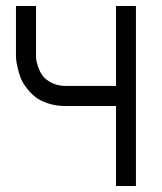

<svg xmlns="http://www.w3.org/2000/svg" viewBox="-20 -620 540 640"><path d="M33.2 -600.1H100.1V-433.1Q100.1 -429.2 100.6 -422.4Q101.1 -415.5 106.7 -398.4Q112.3 -381.3 121.6 -368.2Q130.9 -355 151.6 -344.2Q172.4 -333.5 200.2 -333.5H366.7V-600.1H433.1V0H366.7V-266.6H200.2Q166 -266.6 138.4 -275.9Q110.8 -285.2 94 -299.8Q77.1 -314.5 64.7 -332Q52.2 -349.6 46.4 -367.4Q40.5 -385.3 37.4 -399.9Q34.2 -414.6 33.7 -423.8L33.2 -433.1Z"/></svg>

Font: Malkor
Style: Regular
Weight: 400
Version: Version 1.3